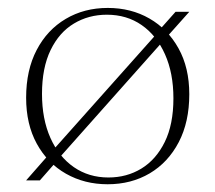

<svg xmlns="http://www.w3.org/2000/svg" viewBox="-20 -466 556 496"><path d="M47.5 0 105 -65.5 115 -76 384.5 -378.5 393.5 -390.5 433.5 -435.5H469L411 -370.5L401 -359.5L132 -57L122.5 -45L83 0ZM260 -7.5Q307.5 -7.5 345.2 -30.5Q383 -53.5 405.5 -99Q428 -144.5 428 -212Q428 -277 406.2 -325.8Q384.5 -374.5 346 -401.2Q307.5 -428 256 -428Q209 -428 171 -405.2Q133 -382.5 110.8 -336.8Q88.5 -291 88.5 -223.5Q88.5 -158.5 110.2 -109.8Q132 -61 170.8 -34.2Q209.5 -7.5 260 -7.5ZM258 10Q198.5 10 150.5 -17.2Q102.5 -44.5 75 -94.8Q47.5 -145 47.5 -213.5Q47.5 -285 74.8 -337Q102 -389 149.8 -417.2Q197.5 -445.5 258.5 -445.5Q318.5 -445.5 366 -418.2Q413.5 -391 441.2 -341Q469 -291 469 -222.5Q469 -151 441.8 -98.8Q414.5 -46.5 366.8 -18.2Q319 10 258 10Z"/></svg>

Font: Newsreader 24pt ExtraLight
Style: Regular
Weight: 250
Designer: Hugues Gentile
Foundry: Production Type
Version: Version 1.003